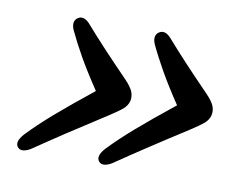

<svg xmlns="http://www.w3.org/2000/svg" viewBox="-50 -465 615 488"><g transform="rotate(10 257.0 -221.0)"><path d="M492.5 -212Q489 -200 478.8 -191.2Q468.5 -182.5 443 -166Q387.5 -130.5 345.8 -103Q304 -75.5 267.5 -50.5Q257 -43.5 247.5 -42Q238 -40.5 232.5 -46.5Q221 -59 241 -81.5Q268.5 -110.5 306.8 -143.8Q345 -177 402 -222.5Q372.5 -266.5 352.8 -301.2Q333 -336 319 -366Q310.5 -387 324 -396.5Q338 -406 354 -389.5Q378.5 -361.5 405.5 -332.5Q432.5 -303.5 469.5 -265.5Q486 -248.5 490.8 -236.5Q495.5 -224.5 492.5 -212ZM283 -212Q279.5 -200 269.2 -191.2Q259 -182.5 233.5 -166Q178 -130.5 136.2 -103Q94.5 -75.5 58 -50.5Q47.5 -43.5 38 -42Q28.5 -40.5 23 -46.5Q11.5 -59 31.5 -81.5Q59 -110.5 97.2 -143.8Q135.5 -177 192.5 -222.5Q163 -266.5 143.2 -301.2Q123.5 -336 109.5 -366Q101 -387 114.5 -396.5Q128.5 -406 144.5 -389.5Q169 -361.5 196 -332.5Q223 -303.5 260 -265.5Q276.5 -248.5 281.2 -236.5Q286 -224.5 283 -212Z"/></g></svg>

Font: Fraunces 72pt SuperSoft
Style: Italic
Weight: 400
Italic angle: -16°
Version: Version 1.000;[b76b70a41]